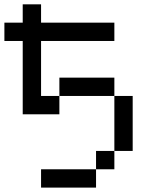

<svg xmlns="http://www.w3.org/2000/svg" viewBox="-20 -853 707 873"><path d="M0 -666.7V-750H83.3V-833.3H166.7V-750H500V-666.7H166.7V-416.7H250V-333.3H83.3V-666.7ZM166.7 0V-83.3H416.7V0ZM500 -166.7V-83.3H416.7V-166.7ZM500 -416.7H583.3V-166.7H500ZM500 -500V-416.7H250V-500Z"/></svg>

Font: Galmuri11 Condensed
Style: Regular
Weight: 400
Width: 3
Designer: Lee Minseo (quiple)
Version: Version 2.399;hotconv 1.1.1;makeotfexe 2.6.0 DEVELOPMENT